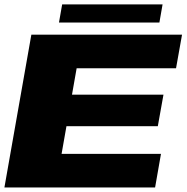

<svg xmlns="http://www.w3.org/2000/svg" viewBox="-28 -828 824 848"><path d="M-8.5 0H657L683 -148.5H244L265.5 -270.5H669L694 -410H290L310.5 -526.5H749.5L776 -675H110.5ZM232.5 -728.5H676L690 -808.5H246.5Z"/></svg>

Font: Anybody Expanded ExtraBold
Style: Italic
Weight: 800
Width: 7
Italic angle: -10°
Version: Version 1.113;gftools[0.9.25]